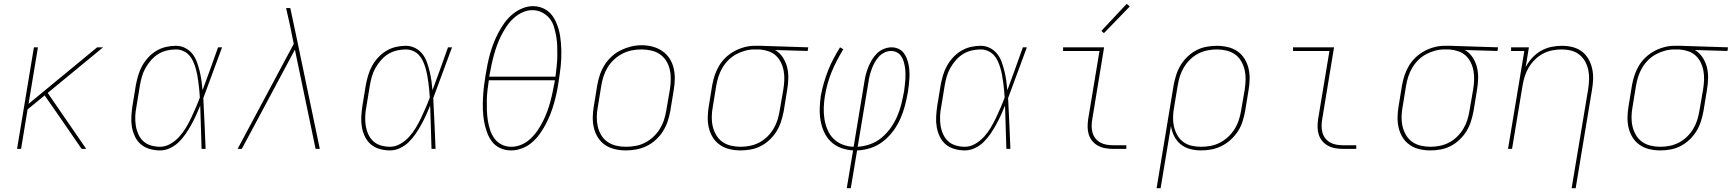

<svg xmlns="http://www.w3.org/2000/svg" viewBox="-20 -777 9040 1002"><path d="M69 0 157 -530H178L129 -235L487 -530H518L229 -292L430 0H406L298 -157L213 -279L124 -206L90 0Z M815 8Q788 8 761.5 0.5Q735 -7 715.5 -23.5Q696 -40 684.5 -64Q673 -88 668.5 -114Q664 -140 665.5 -168Q667 -196 671 -223L689 -333Q694 -359 701.5 -384.5Q709 -410 722 -433.5Q735 -457 754 -477.5Q773 -498 796.5 -512Q820 -526 846 -532Q872 -538 898 -538Q924 -538 946.5 -526.5Q969 -515 984 -496Q999 -477 1007.5 -453.5Q1016 -430 1022 -405.5Q1028 -381 1031.5 -356Q1035 -331 1037 -306Q1058 -362 1078 -418Q1098 -474 1118 -530H1139Q1114 -464 1090 -397.5Q1066 -331 1041 -265Q1045 -199 1047.5 -132.5Q1050 -66 1053 0H1032Q1030 -57 1028.5 -113.5Q1027 -170 1025 -226Q1015 -201 1003.5 -176Q992 -151 978.5 -126.5Q965 -102 949 -78.5Q933 -55 913 -35.5Q893 -16 867.5 -4Q842 8 815 8ZM815 -11Q843 -11 869 -26Q895 -41 915 -63Q935 -85 950 -110Q965 -135 977.5 -161.5Q990 -188 1001.5 -214.5Q1013 -241 1023 -268Q1022 -288 1020 -307.5Q1018 -327 1015.5 -346.5Q1013 -366 1009.5 -385Q1006 -404 1000.5 -422.5Q995 -441 987 -458.5Q979 -476 966.5 -489.5Q954 -503 936 -511Q918 -519 898 -519Q875 -519 851 -513.5Q827 -508 806 -495Q785 -482 768 -462.5Q751 -443 739 -421.5Q727 -400 720.5 -377Q714 -354 710 -330L692 -220Q687 -196 686 -171Q685 -146 688.5 -122.5Q692 -99 701.5 -77.5Q711 -56 727.5 -40.5Q744 -25 767.5 -18Q791 -11 815 -11Z M1220 0 1513 -548 1491 -656Q1486 -676 1482 -695.5Q1478 -715 1473 -735H1495L1530 -570L1649 0H1627L1519 -518L1409 -312L1242 0Z M2015 8Q1988 8 1961.5 0.5Q1935 -7 1915.5 -23.5Q1896 -40 1884.5 -64Q1873 -88 1868.5 -114Q1864 -140 1865.5 -168Q1867 -196 1871 -223L1889 -333Q1894 -359 1901.5 -384.5Q1909 -410 1922 -433.5Q1935 -457 1954 -477.5Q1973 -498 1996.5 -512Q2020 -526 2046 -532Q2072 -538 2098 -538Q2124 -538 2146.5 -526.5Q2169 -515 2184 -496Q2199 -477 2207.5 -453.5Q2216 -430 2222 -405.5Q2228 -381 2231.5 -356Q2235 -331 2237 -306Q2258 -362 2278 -418Q2298 -474 2318 -530H2339Q2314 -464 2290 -397.5Q2266 -331 2241 -265Q2245 -199 2247.5 -132.5Q2250 -66 2253 0H2232Q2230 -57 2228.5 -113.5Q2227 -170 2225 -226Q2215 -201 2203.5 -176Q2192 -151 2178.5 -126.5Q2165 -102 2149 -78.5Q2133 -55 2113 -35.5Q2093 -16 2067.5 -4Q2042 8 2015 8ZM2015 -11Q2043 -11 2069 -26Q2095 -41 2115 -63Q2135 -85 2150 -110Q2165 -135 2177.5 -161.5Q2190 -188 2201.5 -214.5Q2213 -241 2223 -268Q2222 -288 2220 -307.5Q2218 -327 2215.5 -346.5Q2213 -366 2209.5 -385Q2206 -404 2200.5 -422.5Q2195 -441 2187 -458.5Q2179 -476 2166.5 -489.5Q2154 -503 2136 -511Q2118 -519 2098 -519Q2075 -519 2051 -513.5Q2027 -508 2006 -495Q1985 -482 1968 -462.5Q1951 -443 1939 -421.5Q1927 -400 1920.5 -377Q1914 -354 1910 -330L1892 -220Q1887 -196 1886 -171Q1885 -146 1888.5 -122.5Q1892 -99 1901.5 -77.5Q1911 -56 1927.5 -40.5Q1944 -25 1967.5 -18Q1991 -11 2015 -11Z M2647 8Q2616 8 2589.5 -4.5Q2563 -17 2546.5 -39.5Q2530 -62 2520.5 -89.5Q2511 -117 2506 -145.5Q2501 -174 2500 -204Q2499 -234 2500.5 -264.5Q2502 -295 2505.5 -325Q2509 -355 2514 -385Q2519 -414 2524.5 -442Q2530 -470 2538 -498Q2546 -526 2556.5 -553Q2567 -580 2581 -606.5Q2595 -633 2613 -658Q2631 -683 2654.5 -702.5Q2678 -722 2706 -733.5Q2734 -745 2762 -745Q2782 -745 2801 -739Q2820 -733 2835.5 -722Q2851 -711 2862 -696Q2873 -681 2881 -663.5Q2889 -646 2894.5 -627.5Q2900 -609 2903 -590Q2906 -571 2907.5 -551.5Q2909 -532 2909.5 -511.5Q2910 -491 2909 -470.5Q2908 -450 2906 -430Q2904 -410 2901 -390Q2898 -370 2895 -349Q2891 -321 2885 -293Q2879 -265 2871 -237Q2863 -209 2852.5 -182Q2842 -155 2828 -128.5Q2814 -102 2796 -77Q2778 -52 2755 -32.5Q2732 -13 2703.5 -2.5Q2675 8 2647 8ZM2533 -377H2879Q2882 -404 2885 -430.5Q2888 -457 2888.5 -484Q2889 -511 2888 -537Q2887 -563 2882.5 -588.5Q2878 -614 2870.5 -638.5Q2863 -663 2847 -682Q2831 -701 2808 -712.5Q2785 -724 2758 -724Q2731 -724 2705.5 -712Q2680 -700 2659 -680.5Q2638 -661 2622.5 -637.5Q2607 -614 2594.5 -589Q2582 -564 2573 -538.5Q2564 -513 2557 -487.5Q2550 -462 2544.5 -435.5Q2539 -409 2534 -382Q2534 -381 2534 -379.5Q2534 -378 2533 -377ZM2648 -11Q2675 -11 2701 -22Q2727 -33 2748 -52.5Q2769 -72 2785 -95.5Q2801 -119 2813.5 -144Q2826 -169 2835.5 -194.5Q2845 -220 2852 -246Q2859 -272 2864.5 -299Q2870 -326 2875 -352Q2875 -354 2875 -355.5Q2875 -357 2876 -358H2531Q2527 -332 2524 -305Q2521 -278 2520.5 -251.5Q2520 -225 2521 -199Q2522 -173 2526 -147.5Q2530 -122 2538 -98Q2546 -74 2560.5 -54Q2575 -34 2598 -22.5Q2621 -11 2648 -11Z M3246 8Q3217 8 3189 1.5Q3161 -5 3138.5 -20Q3116 -35 3101 -58.5Q3086 -82 3079.5 -109Q3073 -136 3073.5 -165Q3074 -194 3079 -223L3097 -333Q3102 -361 3111 -387.5Q3120 -414 3135.5 -438.5Q3151 -463 3173 -483Q3195 -503 3221 -515.5Q3247 -528 3274.5 -534.5Q3302 -541 3329 -541Q3358 -541 3386 -533.5Q3414 -526 3436.5 -510.5Q3459 -495 3474 -472Q3489 -449 3495.5 -421.5Q3502 -394 3501.5 -365Q3501 -336 3496 -307L3478 -197Q3473 -169 3464 -142.5Q3455 -116 3439.5 -91.5Q3424 -67 3402 -47Q3380 -27 3354 -14.5Q3328 -2 3300.5 3Q3273 8 3246 8ZM3246 -11Q3271 -11 3296.5 -15.5Q3322 -20 3345.5 -32Q3369 -44 3389 -62.5Q3409 -81 3423 -103.5Q3437 -126 3445 -150.5Q3453 -175 3457 -200L3476 -310Q3480 -336 3480.5 -362.5Q3481 -389 3475.5 -413.5Q3470 -438 3457 -459Q3444 -480 3423.5 -494Q3403 -508 3378 -513.5Q3353 -519 3326 -519Q3301 -519 3276.5 -514Q3252 -509 3228.5 -497Q3205 -485 3185 -466.5Q3165 -448 3151.5 -426Q3138 -404 3130 -379.5Q3122 -355 3118 -330L3100 -220Q3095 -194 3094.5 -168Q3094 -142 3099.5 -117.5Q3105 -93 3117.5 -72Q3130 -51 3150 -37Q3170 -23 3195 -17Q3220 -11 3246 -11Z M3845 8Q3816 8 3788 1.5Q3760 -5 3737.5 -20.5Q3715 -36 3700.5 -59Q3686 -82 3679.5 -109Q3673 -136 3673.5 -165Q3674 -194 3679 -223L3697 -333Q3702 -360 3710.5 -385.5Q3719 -411 3733.5 -435Q3748 -459 3769 -478.5Q3790 -498 3814.5 -511Q3839 -524 3865.5 -531Q3892 -538 3918 -538Q3922 -538 3925.5 -538Q3929 -538 3933 -538Q3937 -538 3941 -538Q3945 -538 3949 -538L4198 -530L4195 -511L4025 -516Q4049 -502 4065 -478Q4081 -454 4088 -425.5Q4095 -397 4094 -367Q4093 -337 4088 -307L4070 -197Q4065 -170 4056.5 -143.5Q4048 -117 4033.5 -93Q4019 -69 3997.5 -48.5Q3976 -28 3951 -15Q3926 -2 3898.5 3Q3871 8 3845 8ZM3845 -11Q3869 -11 3894 -16Q3919 -21 3942 -33Q3965 -45 3984 -63.5Q4003 -82 4016.5 -104.5Q4030 -127 4037.5 -151Q4045 -175 4049 -200L4068 -310Q4072 -334 4073 -358.5Q4074 -383 4070 -406Q4066 -429 4056 -450Q4046 -471 4029.5 -486.5Q4013 -502 3990.5 -509.5Q3968 -517 3944 -519H3930Q3926 -519 3923 -519Q3920 -519 3917 -519Q3893 -519 3869 -512.5Q3845 -506 3822.5 -494Q3800 -482 3781.5 -463.5Q3763 -445 3750 -423Q3737 -401 3729.5 -377.5Q3722 -354 3718 -330L3700 -220Q3695 -194 3694.5 -168Q3694 -142 3699.5 -118Q3705 -94 3717.5 -72.5Q3730 -51 3749.5 -37Q3769 -23 3794 -17Q3819 -11 3845 -11Z M4399 205 4432 8Q4399 6 4369 -5Q4339 -16 4316.5 -37.5Q4294 -59 4281 -87.5Q4268 -116 4262.5 -147.5Q4257 -179 4258 -212.5Q4259 -246 4264 -279Q4270 -311 4279.5 -344Q4289 -377 4301.5 -409Q4314 -441 4330 -471Q4346 -501 4364 -530L4381 -520Q4364 -492 4348.5 -462.5Q4333 -433 4320.5 -402.5Q4308 -372 4299 -340Q4290 -308 4285 -276Q4280 -246 4279 -215.5Q4278 -185 4282.5 -156Q4287 -127 4298.5 -100Q4310 -73 4330 -53Q4350 -33 4377.5 -22.5Q4405 -12 4435 -11L4491 -350Q4494 -370 4499 -389.5Q4504 -409 4512 -428.5Q4520 -448 4531 -466Q4542 -484 4557.5 -499Q4573 -514 4593 -522Q4613 -530 4633 -530Q4651 -530 4667.5 -523Q4684 -516 4694.5 -503Q4705 -490 4711.5 -474Q4718 -458 4721.5 -440.5Q4725 -423 4726 -405.5Q4727 -388 4726 -369.5Q4725 -351 4723 -333Q4721 -315 4718 -296Q4712 -262 4703 -227Q4694 -192 4679 -158Q4664 -124 4641.5 -93.5Q4619 -63 4589 -39.5Q4559 -16 4523.5 -4.5Q4488 7 4453 8L4420 205ZM4456 -11Q4489 -13 4521.5 -24.5Q4554 -36 4581 -58.5Q4608 -81 4628.5 -110Q4649 -139 4662.5 -170.5Q4676 -202 4684 -234.5Q4692 -267 4698 -300Q4700 -316 4702 -332Q4704 -348 4705 -364Q4706 -380 4705.5 -396Q4705 -412 4702.5 -427.5Q4700 -443 4695.5 -457.5Q4691 -472 4682.5 -484.5Q4674 -497 4660 -504Q4646 -511 4630 -511Q4612 -511 4595 -502.5Q4578 -494 4565.5 -480Q4553 -466 4544 -449.5Q4535 -433 4529 -416Q4523 -399 4518.5 -381.5Q4514 -364 4512 -347Z M5015 8Q4988 8 4961.5 0.5Q4935 -7 4915.5 -23.5Q4896 -40 4884.5 -64Q4873 -88 4868.5 -114Q4864 -140 4865.5 -168Q4867 -196 4871 -223L4889 -333Q4894 -359 4901.5 -384.5Q4909 -410 4922 -433.5Q4935 -457 4954 -477.5Q4973 -498 4996.5 -512Q5020 -526 5046 -532Q5072 -538 5098 -538Q5124 -538 5146.5 -526.5Q5169 -515 5184 -496Q5199 -477 5207.5 -453.5Q5216 -430 5222 -405.5Q5228 -381 5231.5 -356Q5235 -331 5237 -306Q5258 -362 5278 -418Q5298 -474 5318 -530H5339Q5314 -464 5290 -397.5Q5266 -331 5241 -265Q5245 -199 5247.5 -132.5Q5250 -66 5253 0H5232Q5230 -57 5228.5 -113.5Q5227 -170 5225 -226Q5215 -201 5203.5 -176Q5192 -151 5178.5 -126.5Q5165 -102 5149 -78.5Q5133 -55 5113 -35.5Q5093 -16 5067.5 -4Q5042 8 5015 8ZM5015 -11Q5043 -11 5069 -26Q5095 -41 5115 -63Q5135 -85 5150 -110Q5165 -135 5177.5 -161.5Q5190 -188 5201.5 -214.5Q5213 -241 5223 -268Q5222 -288 5220 -307.5Q5218 -327 5215.5 -346.5Q5213 -366 5209.5 -385Q5206 -404 5200.5 -422.5Q5195 -441 5187 -458.5Q5179 -476 5166.5 -489.5Q5154 -503 5136 -511Q5118 -519 5098 -519Q5075 -519 5051 -513.5Q5027 -508 5006 -495Q4985 -482 4968 -462.5Q4951 -443 4939 -421.5Q4927 -400 4920.5 -377Q4914 -354 4910 -330L4892 -220Q4887 -196 4886 -171Q4885 -146 4888.5 -122.5Q4892 -99 4901.5 -77.5Q4911 -56 4927.5 -40.5Q4944 -25 4967.5 -18Q4991 -11 5015 -11Z M5789 0Q5769 0 5748.5 -3.5Q5728 -7 5710.5 -16.5Q5693 -26 5680.5 -41Q5668 -56 5662 -75Q5656 -94 5656 -114.5Q5656 -135 5659 -156L5718 -511H5528V-530H5742L5680 -153Q5677 -135 5677 -117.5Q5677 -100 5682 -83.5Q5687 -67 5697.5 -54Q5708 -41 5722.5 -33Q5737 -25 5754.5 -22Q5772 -19 5789 -19H5858V0ZM5741 -604 5728 -616 5860 -757 5876 -743Z M6016 205 6105 -333Q6110 -360 6118.5 -386.5Q6127 -413 6141.5 -437Q6156 -461 6177.5 -481.5Q6199 -502 6224 -515Q6249 -528 6276.5 -533Q6304 -538 6330 -538Q6359 -538 6387 -531.5Q6415 -525 6437.5 -509.5Q6460 -494 6474.5 -471Q6489 -448 6495.5 -421Q6502 -394 6501.5 -365Q6501 -336 6496 -307L6478 -197Q6473 -170 6464.5 -143Q6456 -116 6440.5 -92Q6425 -68 6403 -48Q6381 -28 6355 -15Q6329 -2 6302 3Q6275 8 6247 8Q6218 8 6190 0.5Q6162 -7 6141 -24.5Q6120 -42 6107.5 -67Q6095 -92 6091 -120L6037 205ZM6247 -11Q6272 -11 6297 -15.5Q6322 -20 6345.5 -32Q6369 -44 6389 -62.5Q6409 -81 6423 -103.5Q6437 -126 6445 -150.5Q6453 -175 6457 -200L6476 -310Q6480 -336 6480.5 -362Q6481 -388 6475.5 -412Q6470 -436 6457.5 -457.5Q6445 -479 6425.5 -493Q6406 -507 6381 -513Q6356 -519 6330 -519Q6306 -519 6281 -514Q6256 -509 6233 -497Q6210 -485 6191 -466.5Q6172 -448 6158.5 -425.5Q6145 -403 6137.5 -379Q6130 -355 6126 -330L6108 -221Q6103 -196 6102 -170Q6101 -144 6106 -120Q6111 -96 6122.5 -74.5Q6134 -53 6153 -38Q6172 -23 6196.5 -17Q6221 -11 6247 -11Z M6989 0Q6969 0 6948.5 -3.5Q6928 -7 6910.5 -16.5Q6893 -26 6880.5 -41Q6868 -56 6862 -75Q6856 -94 6856 -114.5Q6856 -135 6859 -156L6918 -511H6728V-530H6942L6880 -153Q6877 -135 6877 -117.5Q6877 -100 6882 -83.5Q6887 -67 6897.5 -54Q6908 -41 6922.5 -33Q6937 -25 6954.5 -22Q6972 -19 6989 -19H7058V0Z M7445 8Q7416 8 7388 1.5Q7360 -5 7337.5 -20.5Q7315 -36 7300.5 -59Q7286 -82 7279.5 -109Q7273 -136 7273.5 -165Q7274 -194 7279 -223L7297 -333Q7302 -360 7310.5 -385.5Q7319 -411 7333.5 -435Q7348 -459 7369 -478.5Q7390 -498 7414.5 -511Q7439 -524 7465.5 -531Q7492 -538 7518 -538Q7522 -538 7525.5 -538Q7529 -538 7533 -538Q7537 -538 7541 -538Q7545 -538 7549 -538L7798 -530L7795 -511L7625 -516Q7649 -502 7665 -478Q7681 -454 7688 -425.5Q7695 -397 7694 -367Q7693 -337 7688 -307L7670 -197Q7665 -170 7656.5 -143.5Q7648 -117 7633.5 -93Q7619 -69 7597.5 -48.5Q7576 -28 7551 -15Q7526 -2 7498.5 3Q7471 8 7445 8ZM7445 -11Q7469 -11 7494 -16Q7519 -21 7542 -33Q7565 -45 7584 -63.5Q7603 -82 7616.5 -104.5Q7630 -127 7637.5 -151Q7645 -175 7649 -200L7668 -310Q7672 -334 7673 -358.5Q7674 -383 7670 -406Q7666 -429 7656 -450Q7646 -471 7629.5 -486.5Q7613 -502 7590.5 -509.5Q7568 -517 7544 -519H7530Q7526 -519 7523 -519Q7520 -519 7517 -519Q7493 -519 7469 -512.5Q7445 -506 7422.5 -494Q7400 -482 7381.5 -463.5Q7363 -445 7350 -423Q7337 -401 7329.5 -377.5Q7322 -354 7318 -330L7300 -220Q7295 -194 7294.5 -168Q7294 -142 7299.5 -118Q7305 -94 7317.5 -72.5Q7330 -51 7349.5 -37Q7369 -23 7394 -17Q7419 -11 7445 -11Z M8182 205 8268 -310Q8272 -335 8273 -361Q8274 -387 8269 -411Q8264 -435 8252.5 -456Q8241 -477 8222 -492Q8203 -507 8179 -513Q8155 -519 8129 -519Q8105 -519 8080 -514Q8055 -509 8032.5 -497Q8010 -485 7991 -466.5Q7972 -448 7958.5 -425.5Q7945 -403 7937.5 -379.5Q7930 -356 7926 -331L7871 0H7850L7935 -511H7866V-530H7959L7942 -426Q7955 -452 7975.5 -474.5Q7996 -497 8021.5 -511.5Q8047 -526 8075 -532Q8103 -538 8131 -538Q8159 -538 8186 -531.5Q8213 -525 8234.5 -509Q8256 -493 8269.5 -469.5Q8283 -446 8289 -419Q8295 -392 8294 -363.5Q8293 -335 8288 -307L8203 205Z M8645 8Q8616 8 8588 1.5Q8560 -5 8537.5 -20.5Q8515 -36 8500.5 -59Q8486 -82 8479.5 -109Q8473 -136 8473.5 -165Q8474 -194 8479 -223L8497 -333Q8502 -360 8510.5 -385.5Q8519 -411 8533.5 -435Q8548 -459 8569 -478.5Q8590 -498 8614.5 -511Q8639 -524 8665.5 -531Q8692 -538 8718 -538Q8722 -538 8725.5 -538Q8729 -538 8733 -538Q8737 -538 8741 -538Q8745 -538 8749 -538L8998 -530L8995 -511L8825 -516Q8849 -502 8865 -478Q8881 -454 8888 -425.5Q8895 -397 8894 -367Q8893 -337 8888 -307L8870 -197Q8865 -170 8856.5 -143.5Q8848 -117 8833.5 -93Q8819 -69 8797.5 -48.5Q8776 -28 8751 -15Q8726 -2 8698.5 3Q8671 8 8645 8ZM8645 -11Q8669 -11 8694 -16Q8719 -21 8742 -33Q8765 -45 8784 -63.5Q8803 -82 8816.5 -104.5Q8830 -127 8837.5 -151Q8845 -175 8849 -200L8868 -310Q8872 -334 8873 -358.5Q8874 -383 8870 -406Q8866 -429 8856 -450Q8846 -471 8829.5 -486.5Q8813 -502 8790.5 -509.5Q8768 -517 8744 -519H8730Q8726 -519 8723 -519Q8720 -519 8717 -519Q8693 -519 8669 -512.5Q8645 -506 8622.5 -494Q8600 -482 8581.5 -463.5Q8563 -445 8550 -423Q8537 -401 8529.5 -377.5Q8522 -354 8518 -330L8500 -220Q8495 -194 8494.5 -168Q8494 -142 8499.5 -118Q8505 -94 8517.5 -72.5Q8530 -51 8549.5 -37Q8569 -23 8594 -17Q8619 -11 8645 -11Z"/></svg>

Font: Iosevka Slab Thin Extended
Style: Italic
Weight: 100
Width: 7
Italic angle: -9°
Monospace: yes
Designer: Belleve Invis
Foundry: Belleve Invis
Version: Version 11.1.0; ttfautohint (v1.8.3)